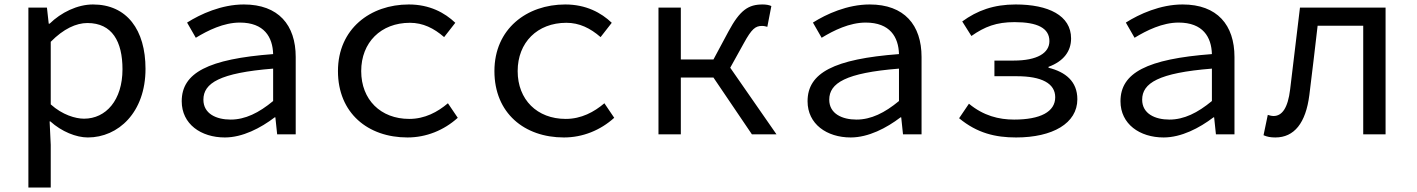

<svg xmlns="http://www.w3.org/2000/svg" viewBox="-20 -601 6340 859"><path d="M107 -567V238H207V47L202 -58H205C256 -12 321 14 373 14C509 14 631 -98 631 -293C631 -467 548 -581 396 -581C326 -581 253 -545 202 -495H198L190 -567ZM528 -291C528 -153 454 -70 356 -70C318 -70 259 -87 207 -134V-414C264 -472 321 -498 371 -498C482 -498 528 -415 528 -291Z M793 -148C793 -46 879 14 986 14C1065 14 1146 -28 1209 -76H1212L1220 0H1303V-346C1303 -489 1226 -581 1071 -581C971 -581 877 -538 817 -500L856 -432C910 -465 981 -500 1053 -500C1162 -500 1200 -435 1202 -359C911 -337 793 -275 793 -148ZM1202 -149C1138 -96 1077 -66 1012 -66C948 -66 890 -92 890 -155C890 -229 963 -275 1202 -294Z M1492 -283C1492 -95 1626 14 1803 14C1887 14 1966 -18 2028 -74L1984 -139C1938 -100 1881 -69 1811 -69C1683 -69 1596 -155 1596 -283C1596 -411 1684 -499 1814 -499C1872 -499 1921 -475 1967 -435L2017 -499C1970 -544 1902 -581 1809 -581C1637 -581 1492 -472 1492 -283Z M2192 -283C2192 -95 2326 14 2503 14C2587 14 2666 -18 2728 -74L2684 -139C2638 -100 2581 -69 2511 -69C2383 -69 2296 -155 2296 -283C2296 -411 2384 -499 2514 -499C2572 -499 2621 -475 2667 -435L2717 -499C2670 -544 2602 -581 2509 -581C2337 -581 2192 -472 2192 -283Z M3247 -298 3308 -408C3343 -472 3360 -485 3389 -485C3399 -485 3405 -483 3413 -481L3431 -574C3420 -579 3406 -581 3392 -581C3329 -581 3291 -557 3239 -460L3172 -335H3026V-567H2926V0H3026V-254H3172L3344 0H3454Z M3593 -148C3593 -46 3679 14 3786 14C3865 14 3946 -28 4009 -76H4012L4020 0H4103V-346C4103 -489 4026 -581 3871 -581C3771 -581 3677 -538 3617 -500L3656 -432C3710 -465 3781 -500 3853 -500C3962 -500 4000 -435 4002 -359C3711 -337 3593 -275 3593 -148ZM4002 -149C3938 -96 3877 -66 3812 -66C3748 -66 3690 -92 3690 -155C3690 -229 3763 -275 4002 -294Z M4271 -72C4352 -5 4434 14 4526 14C4689 14 4800 -49 4800 -157C4800 -237 4747 -279 4671 -298V-302C4739 -327 4772 -372 4772 -429C4772 -532 4670 -581 4524 -581C4426 -581 4352 -554 4285 -505L4326 -440C4386 -482 4438 -502 4519 -502C4622 -502 4675 -475 4675 -417C4675 -364 4621 -330 4515 -330H4429V-260H4529C4640 -260 4701 -228 4701 -166C4701 -101 4635 -66 4517 -66C4449 -66 4380 -83 4315 -137Z M4993 -148C4993 -46 5079 14 5186 14C5265 14 5346 -28 5409 -76H5412L5420 0H5503V-346C5503 -489 5426 -581 5271 -581C5171 -581 5077 -538 5017 -500L5056 -432C5110 -465 5181 -500 5253 -500C5362 -500 5400 -435 5402 -359C5111 -337 4993 -275 4993 -148ZM5402 -149C5338 -96 5277 -66 5212 -66C5148 -66 5090 -92 5090 -155C5090 -229 5163 -275 5402 -294Z M5633 4C5649 11 5664 14 5686 14C5770 14 5822 -50 5838 -176C5851 -279 5863 -383 5875 -486H6079V0H6179V-567H5796C5781 -445 5767 -323 5752 -201C5742 -118 5716 -82 5678 -82C5668 -82 5659 -85 5652 -87Z"/></svg>

Font: Kawkab Mono Light
Style: Bold
Weight: 400
Monospace: yes
Designer: Abdullah Arif
Foundry: Abdullah Arif
Version: Version 1.000;PS 000.500;hotconv 1.0.88;makeotf.lib2.5.64775